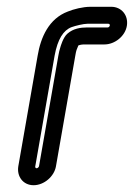

<svg xmlns="http://www.w3.org/2000/svg" viewBox="-20 -540 395 566"><path d="M95 -50C94 -47 91 -44 88 -44C85 -44 83 -47 84 -50L141 -376C150 -425 167 -451 191 -460C202 -464 226 -470 238 -470H299C307 -470 304 -459 297 -459H235C218 -459 196 -456 179 -441C166 -430 159 -404 158 -401C155 -391 154 -387 152 -376ZM145 -50 202 -376C205 -394 206 -393 211 -406C216 -408 223 -409 226 -409H288C318 -409 349 -433 354 -464C359 -495 338 -520 308 -520H247C224 -520 197 -513 180 -506C124 -485 100 -430 91 -376L34 -50C29 -20 48 6 79 6C110 6 140 -20 145 -50Z"/></svg>

Font: Blanket
Style: OutlineObl
Weight: 400
Foundry: Cannot Into Space Fonts
Version: Version 0.9